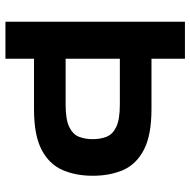

<svg xmlns="http://www.w3.org/2000/svg" viewBox="-17 -683 700 706"><g transform="rotate(90 333.0 -330.0)"><path d="M196 -660V-537H380.7Q477 -537 530.3 -509.3Q583.7 -481.7 605 -433.2Q626.3 -384.7 626.3 -321Q626.3 -258.3 605 -209.5Q583.7 -160.7 530.3 -132.8Q477 -105 380.7 -105H196V0H60V-660ZM364 -420.7H196V-221.3H364Q419.7 -221.3 447 -234.7Q474.3 -248 483 -270.5Q491.7 -293 491.7 -321Q491.7 -349 483 -371.5Q474.3 -394 447 -407.3Q419.7 -420.7 364 -420.7Z"/></g></svg>

Font: Nata Sans
Style: Regular
Weight: 400
Designer: Daniel Uzquiano Cruz
Version: Version 1.001